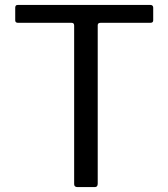

<svg xmlns="http://www.w3.org/2000/svg" viewBox="-20 -762 685 782"><path d="M42 -679V-731Q42 -736 44.5 -739Q47 -742 54 -742H592Q598 -742 601 -739Q604 -736 604 -731V-679Q604 -669 592 -669H389Q378 -669 378 -659V-14Q378 0 366 0H296Q282 0 282 -12V-658Q282 -669 272 -669H54Q42 -669 42 -679Z"/></svg>

Font: Libre Franklin
Style: Regular
Weight: 400
Designer: Pablo Impallari, Rodrigo Fuenzalida, Nhung Nguyen
Foundry: Impallari Type
Version: Version 3.000